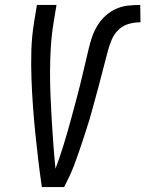

<svg xmlns="http://www.w3.org/2000/svg" viewBox="-20 -755 587 775"><path d="M149 0Q141 -54 134.5 -108.5Q128 -163 122.5 -217.5Q117 -272 113 -327Q109 -382 107 -437.5Q105 -493 106.5 -549Q108 -605 117 -662L129 -735H208L196 -662Q188 -612 185 -562Q182 -512 182 -463Q182 -414 184 -365Q186 -316 189 -267.5Q192 -219 195.5 -170.5Q199 -122 204 -74Q213 -98 221 -121.5Q229 -145 236.5 -169.5Q244 -194 251 -218Q258 -242 264.5 -266Q271 -290 277.5 -314Q284 -338 290.5 -362.5Q297 -387 303 -411Q309 -435 314.5 -459Q320 -483 326 -507.5Q332 -532 337.5 -556Q343 -580 351 -604Q359 -628 372.5 -650.5Q386 -673 405.5 -691Q425 -709 449 -719.5Q473 -730 497.5 -732.5Q522 -735 546 -735L547 -665Q523 -665 499.5 -658.5Q476 -652 458 -634.5Q440 -617 430.5 -594Q421 -571 415 -548Q409 -525 403 -502Q397 -479 391 -456Q385 -433 379 -410Q373 -387 366.5 -364Q360 -341 354 -318Q348 -295 341 -272Q334 -249 326.5 -226Q319 -203 311.5 -180Q304 -157 296 -134.5Q288 -112 279.5 -89Q271 -66 260.5 -44Q250 -22 239 0Z"/></svg>

Font: Iosevka Curly
Style: Italic
Weight: 400
Italic angle: -9°
Monospace: yes
Designer: Belleve Invis
Foundry: Belleve Invis
Version: Version 22.1.2; ttfautohint (v1.8.4)